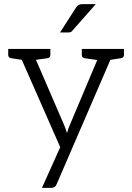

<svg xmlns="http://www.w3.org/2000/svg" viewBox="-20 -739 644 934"><path d="M583 -472Q583 -459 570 -456L517 -448L256 156Q249 175 230 175H184L273 -23L86 -448L33 -456Q20 -459 20 -472V-501H225V-472Q225 -459 212 -456L155 -448L294 -126Q304 -100 306 -91Q312 -115 318 -127L453 -447L391 -456Q378 -459 378 -472V-501H583ZM349 -701Q355 -711 362.5 -715Q370 -719 383 -719H446L334 -592Q329 -585 324 -583Q319 -581 310 -581H272Z"/></svg>

Font: Aleo Light
Style: Regular
Weight: 300
Designer: Alessio Laiso
Foundry: Alessio Laiso
Version: Version 2.000